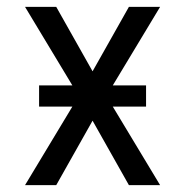

<svg xmlns="http://www.w3.org/2000/svg" viewBox="-20 -540 540 560"><path d="M53 0 191 -229H94V-291H191L53 -520H144L250 -332L356 -520H447L309 -291H406V-229H309L447 0H356L250 -188L144 0Z"/></svg>

Font: Huly
Style: Regular
Weight: 400
Designer: Belleve Invis
Foundry: Belleve Invis
Version: Version 33.2.5; ttfautohint (v1.8.4)